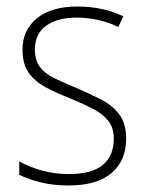

<svg xmlns="http://www.w3.org/2000/svg" viewBox="-20 -559 449 589"><path d="M367 -133Q367 -67 322.5 -28.5Q278 10 190 10Q142 10 103 0Q64 -10 39 -23V-64Q71 -46 110 -35.5Q149 -25 190 -25Q263 -25 296 -53.5Q329 -82 329 -133Q329 -167 312.5 -188Q296 -209 266.5 -224.5Q237 -240 198 -256Q155 -273 121.5 -290.5Q88 -308 68.5 -335Q49 -362 49 -407Q49 -467 93.5 -503Q138 -539 217 -539Q258 -539 294 -531Q330 -523 358 -509L343 -476Q318 -489 284 -497Q250 -505 216 -505Q156 -505 121.5 -480Q87 -455 87 -407Q87 -374 102.5 -353.5Q118 -333 147 -319Q176 -305 215 -289Q256 -271 290.5 -253.5Q325 -236 346 -208Q367 -180 367 -133Z"/></svg>

Font: Noto Sans Sinhala UI SemiCondensed ExtraLight
Style: Regular
Weight: 200
Width: 4
Designer: Jelle Bosma - Monotype Design Team
Foundry: Monotype Imaging Inc.
Version: Version 2.006; ttfautohint (v1.8.4.7-5d5b)